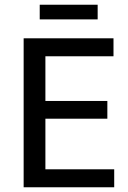

<svg xmlns="http://www.w3.org/2000/svg" viewBox="-20 -792 541 812"><path d="M80 -630H460V-554H172V-365H434V-290H172V-76H463V0H80ZM393 -772V-710H148V-772Z"/></svg>

Font: Mukta
Style: Regular
Weight: 400
Designer: Girish Dalvi and Yashodeep Gholap
Foundry: Ek Type
Version: Version 2.538;PS 1.001;hotconv 16.6.51;makeotf.lib2.5.65220;